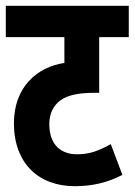

<svg xmlns="http://www.w3.org/2000/svg" viewBox="-20 -642 464 662"><path d="M424 -514V-622H0V-514H202V-425C108 -411 28 -342 28 -217C28 -78 114 0 238 0C297 0 350 -12 402 -39L362 -145C320 -122 289 -110 246 -110C194 -110 150 -139 150 -214C150 -253 166 -279 187 -295C213 -315 254 -322 307 -322H322V-514Z"/></svg>

Font: Noto Sans ExtraCondensed
Style: Bold Italic
Weight: 700
Width: 2
Italic angle: -12°
Designer: Monotype Design Team
Foundry: Monotype Imaging Inc.
Version: Version 2.013